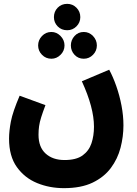

<svg xmlns="http://www.w3.org/2000/svg" viewBox="-20 -747 712 997"><path d="M27 -27Q27 -66 36.5 -116Q46 -166 82 -250L216 -201Q202 -164 194 -138.5Q186 -113 183 -92Q180 -71 180 -47Q180 17 217 50.5Q254 84 315 84Q376 84 409 60Q442 36 455 -3Q468 -42 468 -89Q468 -188 405 -325L547 -385Q567 -348 584 -299.5Q601 -251 611 -198.5Q621 -146 621 -96Q621 -38 606 20Q591 78 555.5 125.5Q520 173 460.5 201.5Q401 230 312 230Q237 230 172.5 203.5Q108 177 67.5 120.5Q27 64 27 -27ZM329 -590Q299 -590 279.5 -610Q260 -630 260 -658Q260 -687 279.5 -707Q299 -727 329 -727Q357 -727 377 -707Q397 -687 397 -658Q397 -630 377 -610Q357 -590 329 -590ZM247 -442Q218 -442 198 -462.5Q178 -483 178 -511Q178 -539 198 -560Q218 -581 247 -581Q274 -581 294.5 -560Q315 -539 315 -511Q315 -483 294.5 -462.5Q274 -442 247 -442ZM415 -442Q386 -442 367 -462.5Q348 -483 348 -511Q348 -539 367 -560Q386 -581 415 -581Q443 -581 463 -560Q483 -539 483 -511Q483 -483 463 -462.5Q443 -442 415 -442Z"/></svg>

Font: Noto Sans Arabic UI Cn XBd
Style: Regular
Weight: 800
Width: 3
Designer: Monotype Design Team, Nadine Chahine and Nizar Qandah
Foundry: Monotype Imaging Inc.
Version: Version 2.010; ttfautohint (v1.8.4.7-5d5b)